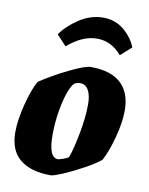

<svg xmlns="http://www.w3.org/2000/svg" viewBox="-81 -753 635 821"><g transform="rotate(10 237.0 -342.5)"><path d="M15 -147Q15 -199 33 -269Q51 -339 72 -375Q126 -411 193.5 -444Q261 -477 285 -477Q372 -477 416 -436.5Q460 -396 460 -319Q460 -266 442 -199.5Q424 -133 403 -95Q379 -75 334.5 -50.5Q290 -26 249 -8.5Q208 9 196 9Q109 9 62 -29.5Q15 -68 15 -147ZM227 -67Q235 -69 244.5 -73Q254 -77 260 -81Q274 -118 287.5 -190Q301 -262 301 -317Q301 -356 288.5 -378.5Q276 -401 252 -401Q241 -401 233 -397Q220 -393 206 -357.5Q192 -322 183 -269Q174 -216 174 -161Q174 -64 215 -64Q218 -64 227 -67ZM121 -590Q149 -630 198 -662Q247 -694 301 -694Q354 -694 391.5 -662.5Q429 -631 445 -590L398 -548Q353 -601 291 -601Q227 -601 163 -545Z"/></g></svg>

Font: Grenze ExtraBold
Style: Italic
Weight: 800
Italic angle: -10°
Designer: Renata Polastri
Foundry: Omnibus-Type
Version: Version 1.002; ttfautohint (v1.8)